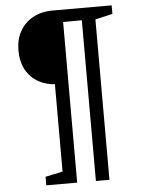

<svg xmlns="http://www.w3.org/2000/svg" viewBox="-58 -744 716 960"><g transform="rotate(-5 299.5 -264.0)"><path d="M135 170V127L235 106L222 124V-348L242 -329Q186 -329 143.5 -351.5Q101 -374 78 -415.5Q55 -457 55 -514Q55 -569 78.5 -610.5Q102 -652 144.5 -675Q187 -698 243 -698H539V-655L439 -632L452 -651V170H384V-657L399 -637L276 -636L290 -658V170Z"/></g></svg>

Font: Pack4
Style: Regular
Weight: 400
Version: Version 2.002